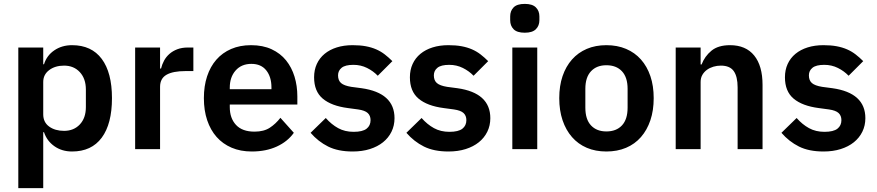

<svg xmlns="http://www.w3.org/2000/svg" viewBox="-20 -766 4503 986"><path d="M74 -522H202V-436H206Q220 -481 259 -507.5Q298 -534 350 -534Q450 -534 502.5 -463.5Q555 -393 555 -262Q555 -130 502.5 -59Q450 12 350 12Q298 12 259.5 -15Q221 -42 206 -87H202V200H74ZM309 -94Q359 -94 390 -127Q421 -160 421 -216V-306Q421 -362 390 -395.5Q359 -429 309 -429Q263 -429 232.5 -406Q202 -383 202 -345V-179Q202 -138 232.5 -116Q263 -94 309 -94Z M674 0V-522H802V-414H807Q812 -435 822.5 -454.5Q833 -474 850 -489Q867 -504 890.5 -513Q914 -522 945 -522H973V-401H933Q868 -401 835 -382Q802 -363 802 -320V0Z M1273 12Q1215 12 1169.5 -7.5Q1124 -27 1092.5 -62.5Q1061 -98 1044 -148.5Q1027 -199 1027 -262Q1027 -324 1043.5 -374Q1060 -424 1091 -459.5Q1122 -495 1167 -514.5Q1212 -534 1269 -534Q1330 -534 1375 -513Q1420 -492 1449 -456Q1478 -420 1492.5 -372.5Q1507 -325 1507 -271V-229H1160V-216Q1160 -159 1192 -124.5Q1224 -90 1287 -90Q1335 -90 1365.5 -110Q1396 -130 1420 -161L1489 -84Q1457 -39 1401.5 -13.5Q1346 12 1273 12ZM1271 -438Q1220 -438 1190 -404Q1160 -370 1160 -316V-308H1374V-317Q1374 -371 1347.5 -404.5Q1321 -438 1271 -438Z M1791 12Q1716 12 1665 -13.5Q1614 -39 1575 -84L1653 -160Q1682 -127 1716.5 -108Q1751 -89 1796 -89Q1842 -89 1862.5 -105Q1883 -121 1883 -149Q1883 -172 1868.5 -185.5Q1854 -199 1819 -204L1767 -211Q1682 -222 1637.5 -259.5Q1593 -297 1593 -369Q1593 -407 1607 -437.5Q1621 -468 1647 -489.5Q1673 -511 1709.5 -522.5Q1746 -534 1791 -534Q1829 -534 1858.5 -528.5Q1888 -523 1912 -512.5Q1936 -502 1956 -486.5Q1976 -471 1995 -452L1920 -377Q1897 -401 1865 -417Q1833 -433 1795 -433Q1753 -433 1734.5 -418Q1716 -403 1716 -379Q1716 -353 1731.5 -339.5Q1747 -326 1784 -320L1837 -313Q2006 -289 2006 -159Q2006 -121 1990.5 -89.5Q1975 -58 1947 -35.5Q1919 -13 1879.5 -0.5Q1840 12 1791 12Z M2283 12Q2208 12 2157 -13.5Q2106 -39 2067 -84L2145 -160Q2174 -127 2208.5 -108Q2243 -89 2288 -89Q2334 -89 2354.5 -105Q2375 -121 2375 -149Q2375 -172 2360.5 -185.5Q2346 -199 2311 -204L2259 -211Q2174 -222 2129.5 -259.5Q2085 -297 2085 -369Q2085 -407 2099 -437.5Q2113 -468 2139 -489.5Q2165 -511 2201.5 -522.5Q2238 -534 2283 -534Q2321 -534 2350.5 -528.5Q2380 -523 2404 -512.5Q2428 -502 2448 -486.5Q2468 -471 2487 -452L2412 -377Q2389 -401 2357 -417Q2325 -433 2287 -433Q2245 -433 2226.5 -418Q2208 -403 2208 -379Q2208 -353 2223.5 -339.5Q2239 -326 2276 -320L2329 -313Q2498 -289 2498 -159Q2498 -121 2482.5 -89.5Q2467 -58 2439 -35.5Q2411 -13 2371.5 -0.5Q2332 12 2283 12Z M2675 -598Q2635 -598 2617.5 -616Q2600 -634 2600 -662V-682Q2600 -710 2617.5 -728Q2635 -746 2675 -746Q2714 -746 2732 -728Q2750 -710 2750 -682V-662Q2750 -634 2732 -616Q2714 -598 2675 -598ZM2611 -522H2739V0H2611Z M3094 12Q3038 12 2993.5 -7Q2949 -26 2917.5 -62Q2886 -98 2869 -148.5Q2852 -199 2852 -262Q2852 -325 2869 -375Q2886 -425 2917.5 -460.5Q2949 -496 2993.5 -515Q3038 -534 3094 -534Q3150 -534 3195 -515Q3240 -496 3271.5 -460.5Q3303 -425 3320 -375Q3337 -325 3337 -262Q3337 -199 3320 -148.5Q3303 -98 3271.5 -62Q3240 -26 3195 -7Q3150 12 3094 12ZM3094 -91Q3145 -91 3174 -122Q3203 -153 3203 -213V-310Q3203 -369 3174 -400Q3145 -431 3094 -431Q3044 -431 3015 -400Q2986 -369 2986 -310V-213Q2986 -153 3015 -122Q3044 -91 3094 -91Z M3450 0V-522H3578V-435H3583Q3599 -477 3633.5 -505.5Q3668 -534 3729 -534Q3810 -534 3853 -481Q3896 -428 3896 -330V0H3768V-317Q3768 -373 3748 -401Q3728 -429 3682 -429Q3662 -429 3643.5 -423.5Q3625 -418 3610.5 -407.5Q3596 -397 3587 -381.5Q3578 -366 3578 -345V0Z M4209 12Q4134 12 4083 -13.5Q4032 -39 3993 -84L4071 -160Q4100 -127 4134.5 -108Q4169 -89 4214 -89Q4260 -89 4280.5 -105Q4301 -121 4301 -149Q4301 -172 4286.5 -185.5Q4272 -199 4237 -204L4185 -211Q4100 -222 4055.5 -259.5Q4011 -297 4011 -369Q4011 -407 4025 -437.5Q4039 -468 4065 -489.5Q4091 -511 4127.5 -522.5Q4164 -534 4209 -534Q4247 -534 4276.5 -528.5Q4306 -523 4330 -512.5Q4354 -502 4374 -486.5Q4394 -471 4413 -452L4338 -377Q4315 -401 4283 -417Q4251 -433 4213 -433Q4171 -433 4152.5 -418Q4134 -403 4134 -379Q4134 -353 4149.5 -339.5Q4165 -326 4202 -320L4255 -313Q4424 -289 4424 -159Q4424 -121 4408.5 -89.5Q4393 -58 4365 -35.5Q4337 -13 4297.5 -0.5Q4258 12 4209 12Z"/></svg>

Font: IBM Plex Sans Thai Looped SemiBold
Style: Regular
Weight: 600
Designer: Mike Abbink, Paul van der Laan, Pieter van Rosmalen, Ben Mitchell, Mark Frömberg
Foundry: Bold Monday
Version: Version 1.1